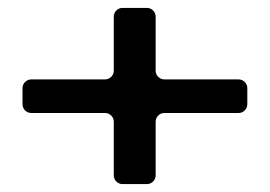

<svg xmlns="http://www.w3.org/2000/svg" viewBox="-20 -582 683 486"><path d="M268 -540V-403C268 -391 258 -381 246 -381H59C47 -381 37 -371 37 -359V-318C37 -306 47 -296 59 -296H246C258 -296 268 -286 268 -274V-138C268 -126 278 -116 290 -116H352C364 -116 374 -126 374 -138V-274C374 -286 384 -296 396 -296H584C596 -296 606 -306 606 -318V-359C606 -371 596 -381 584 -381H396C384 -381 374 -391 374 -403V-540C374 -552 364 -562 352 -562H290C278 -562 268 -552 268 -540Z"/></svg>

Font: DIN Rundschrift
Style: Breit
Weight: 400
Width: 7
Version: Version 1.027